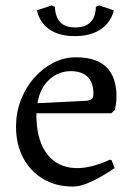

<svg xmlns="http://www.w3.org/2000/svg" viewBox="-20 -675 496 707"><path d="M249 12Q186 12 139 -16Q92 -44 65.5 -93.5Q39 -143 39 -209Q39 -260 56.5 -306Q74 -352 105 -387.5Q136 -423 175.5 -443.5Q215 -464 260 -464Q409 -464 409 -319Q409 -306 407 -292Q405 -278 403 -270L390 -258H114Q113 -169 146.5 -117.5Q180 -66 241 -57.5Q302 -49 385 -87L391 -85L402 -56Q382 -42 354.5 -26Q327 -10 299 1Q271 12 249 12ZM118 -295 299 -304Q314 -306 319 -311Q324 -316 324 -331Q324 -371 302.5 -392Q281 -413 241 -413Q195 -413 161 -381.5Q127 -350 118 -295ZM256 -542Q197 -542 161.5 -567Q126 -592 116 -637L170 -655L182 -650Q184 -612 202 -593Q220 -574 257 -574Q294 -574 313 -593Q332 -612 333 -650L345 -655L399 -637Q389 -593 351.5 -567.5Q314 -542 256 -542Z"/></svg>

Font: Alegreya
Style: Regular
Weight: 400
Designer: Juan Pablo del Peral
Foundry: Huerta Tipografica
Version: Version 2.009